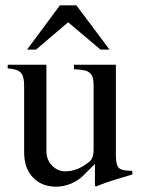

<svg xmlns="http://www.w3.org/2000/svg" viewBox="-20 -694 540 724"><path d="M479 -36Q441 -25 410.5 -15.5Q380 -6 342 9L338 7V-76L295 -33Q275 -13 247.5 -1.5Q220 10 192 10Q137 10 104 -25Q71 -60 71 -120V-372Q71 -407 58 -420.5Q45 -434 9 -436V-450H155V-124Q155 -92 176 -70Q197 -48 226 -48Q272 -48 314 -82Q325 -90 329 -102Q333 -114 333 -135V-370Q333 -389 330 -400.5Q327 -412 319 -419Q311 -426 296.5 -429Q282 -432 259 -433V-450H417V-107Q417 -72 428 -61Q439 -50 474 -50H479ZM359 -507 237 -610 116 -507H82L206 -674H268L393 -507Z"/></svg>

Font: Klingon pIqaD HaSta
Style: Regular
Weight: 400
Width: 0
Designer: Mike Neff (qa'vaj)
Foundry: Mike Neff and Michael Everson
Version: Version 2.003